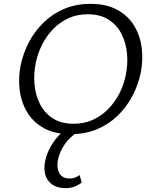

<svg xmlns="http://www.w3.org/2000/svg" viewBox="-20 -687 786 996"><path d="M347 9Q265 9 209 -21.5Q153 -52 121.5 -104Q90 -156 82 -220.5Q74 -285 88 -352Q101 -413 130.5 -469Q160 -525 206 -570Q252 -615 313 -641Q374 -667 449 -667Q532 -667 588.5 -636Q645 -605 676.5 -552.5Q708 -500 715.5 -435.5Q723 -371 709 -305Q696 -244 666 -187.5Q636 -131 590 -86.5Q544 -42 483 -16.5Q422 9 347 9ZM362 -45Q418 -45 463 -66Q508 -87 542.5 -122.5Q577 -158 599.5 -202.5Q622 -247 632 -295Q644 -352 639 -408Q634 -464 610.5 -510.5Q587 -557 543.5 -585Q500 -613 435 -613Q379 -613 334 -592Q289 -571 255 -535.5Q221 -500 198.5 -455.5Q176 -411 166 -363Q154 -306 159 -249.5Q164 -193 187.5 -147Q211 -101 254 -73Q297 -45 362 -45ZM320 289Q261 289 231.5 251.5Q202 214 214 150Q224 98 259 48Q294 -2 355 -42L394 -9Q342 22 314.5 63.5Q287 105 280 145Q273 186 288.5 212.5Q304 239 343 239Q358 239 370 234Q382 229 393 221L404 260Q384 275 364 282Q344 289 320 289Z"/></svg>

Font: Ysabeau Infant
Style: Italic
Weight: 400
Italic angle: -12°
Designer: Christian Thalmann (Catharsis Fonts)
Version: Version 2.001;gftools[0.9.30]; featfreeze: ss01,ss02,lnum